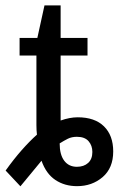

<svg xmlns="http://www.w3.org/2000/svg" viewBox="-56 -666 443 697"><path d="M15.1 -464.4V-528.3H79.6L105.5 -646.5H164.1V-528.3H261.7V-464.4H164.1V-228.5Q197.3 -240.2 226.1 -240.2Q288.1 -240.2 321.5 -207.3Q355 -174.3 355 -116.2Q355 -56.2 316.7 -23.2Q278.3 9.8 223.6 9.8Q178.7 9.8 145 -12.7Q111.3 -35.2 94.7 -82.5L18.1 10.3L-35.6 -46.9Q-5.9 -88.4 22.9 -121.1Q51.8 -153.8 78.1 -177.2Q76.2 -192.9 76.2 -211.9V-464.4ZM279.3 -114.3Q279.3 -137.7 265.4 -153.6Q251.5 -169.4 223.1 -169.4Q204.6 -169.4 190.4 -162.4Q176.3 -155.3 160.6 -145.5Q160.6 -104.5 177.2 -82.5Q193.8 -60.5 223.1 -60.5Q248.5 -60.5 263.9 -74.5Q279.3 -88.4 279.3 -114.3Z"/></svg>

Font: Arimo Nerd Font
Style: Regular
Weight: 400
Designer: Steve Matteson
Foundry: Monotype Imaging Inc.
Version: Version 1.33;Nerd Fonts 3.2.1